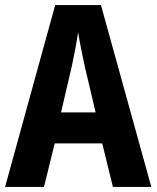

<svg xmlns="http://www.w3.org/2000/svg" viewBox="-20 -735 616 755"><path d="M424 0H575L377 -715H197L0 0H153L195 -171H382ZM314 -471 356 -293H220L262 -473C271 -516 282 -570 287 -608C293 -571 305 -513 314 -471Z"/></svg>

Font: Noto Sans Lao Looped Condensed
Style: Bold
Weight: 700
Width: 3
Designer: Mark Frömberg, Ben Mitchell
Foundry: The Fontpad Ltd
Version: Version 1.002